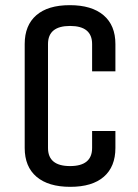

<svg xmlns="http://www.w3.org/2000/svg" viewBox="-20 -705 530 740"><path d="M75.2 -134.8V-535.2Q75.2 -607.4 119.9 -646.2Q164.6 -685.1 249 -685.1Q333.5 -685.1 379.2 -646.2Q424.8 -607.4 424.8 -535.2V-430.2H335V-535.2Q335 -605 250 -605Q165 -605 165 -535.2V-134.8Q165 -64.9 250 -64.9Q335 -64.9 335 -134.8V-200.2H424.8V-134.8Q424.8 -62.5 380.1 -23.7Q335.4 15.1 251 15.1Q166.5 15.1 120.8 -23.7Q75.2 -62.5 75.2 -134.8Z"/></svg>

Font: Unica One
Style: Bold
Weight: 400
Designer: Eduardo Rodriguez Tunni
Foundry: Eduardo Rodriguez Tunni
Version: Version 1.001